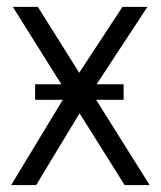

<svg xmlns="http://www.w3.org/2000/svg" viewBox="-20 -535 465 555"><path d="M81.5 -246.6V-291.5H157.2L17.1 -515.1H89.4L209 -324.7L334 -515.1H406.2L259.3 -291.5H337.4V-246.6H257.8L412.6 0H340.3L210 -207.5L84.5 0H12.2L161.6 -246.6Z"/></svg>

Font: News Cycle
Style: Regular
Weight: 500
Version: Version 0.5.2